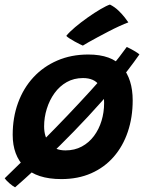

<svg xmlns="http://www.w3.org/2000/svg" viewBox="-28 -771 634 840"><path d="M582 -533Q534.5 -465 476.5 -396Q418.5 -327 356.8 -260.8Q295 -194.5 235.2 -135.5Q175.5 -76.5 124.8 -29.5Q74 17.5 38 48.5Q28 43.5 14 31.5Q0 19.5 -7.5 9Q27.5 -25 72 -68.5Q116.5 -112 166.2 -162Q216 -212 267 -265.5Q318 -319 366.2 -371.8Q414.5 -424.5 455.5 -474Q496.5 -523.5 526.5 -565.5Q542 -558.5 558 -549.2Q574 -540 582 -533ZM240.5 12.5Q133 12.5 80.2 -39.5Q27.5 -91.5 27.5 -181Q27.5 -257 51 -321.2Q74.5 -385.5 118.2 -432.8Q162 -480 222.8 -506.2Q283.5 -532.5 358 -532.5Q460.5 -532.5 506.5 -478.5Q552.5 -424.5 552.5 -332Q552.5 -257.5 531.2 -194.5Q510 -131.5 469.5 -85Q429 -38.5 371.2 -13Q313.5 12.5 240.5 12.5ZM258.5 -113Q298.5 -113 330 -130Q361.5 -147 383.2 -176.2Q405 -205.5 416.2 -242.5Q427.5 -279.5 427.5 -320Q427.5 -367.5 405.8 -398.5Q384 -429.5 335 -429.5Q295.5 -429.5 264 -411.8Q232.5 -394 210.5 -363.5Q188.5 -333 176.8 -295.2Q165 -257.5 165 -218Q165 -172.5 188.2 -142.8Q211.5 -113 258.5 -113ZM453 -751Q474 -740.5 490.5 -724.5Q507 -708.5 518.2 -694Q529.5 -679.5 533.5 -673Q517 -667 494 -656.5Q471 -646 446.5 -633.2Q422 -620.5 399.2 -608.2Q376.5 -596 359.2 -586.2Q342 -576.5 334.5 -571.5Q330.5 -573 320.5 -578Q310.5 -583 298.5 -589.5Q286.5 -596 276.2 -602.8Q266 -609.5 262 -614Q275 -630.5 300.5 -652Q326 -673.5 355.8 -694.5Q385.5 -715.5 412 -731Q438.5 -746.5 453 -751Z"/></svg>

Font: Grandstander Thin SemiBold
Style: Italic
Weight: 600
Italic angle: -15°
Version: Version 1.200